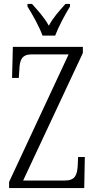

<svg xmlns="http://www.w3.org/2000/svg" viewBox="-20 -951 481 971"><path d="M195 -771H259C276 -816 310 -880 334 -918V-931H311C279 -895 250 -864 227 -821C203 -864 174 -895 142 -931H119V-918C143 -880 179 -816 195 -771ZM26 0H406L409 -157H375L373 -113C370 -64 359 -38 307 -38H97L399 -683V-714H45L41 -557H75L78 -601C80 -649 91 -676 141 -676H327L26 -31Z"/></svg>

Font: Noto Serif Lao ExtraCondensed Light
Style: Regular
Weight: 300
Width: 2
Designer: Monotype Design Team
Foundry: Monotype Imaging Inc.
Version: Version 2.003